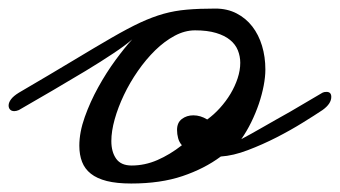

<svg xmlns="http://www.w3.org/2000/svg" viewBox="-44 -417 793 448"><path d="M458.5 -397Q486.3 -397 508.1 -385.7Q529.8 -374.5 544.7 -355.2Q559.6 -335.9 567.4 -310.1Q575.2 -284.2 575.2 -254.9Q575.2 -237.8 571.3 -217.3Q567.4 -196.8 560.1 -175Q552.7 -153.3 542.2 -131.8Q531.7 -110.4 519 -92.3Q528.3 -97.2 541.5 -104.5Q554.7 -111.8 569.6 -120.4Q584.5 -128.9 600.8 -138.2Q617.2 -147.5 632.8 -156.2L708.5 -200.7Q711.9 -202.6 717.8 -202.6Q729 -202.6 729 -190.9Q729 -174.8 708.5 -160.2Q690.9 -148.4 662.6 -130.9Q634.3 -113.3 601.3 -96.4Q568.4 -79.6 534.4 -66.7Q500.5 -53.7 471.2 -51.8Q433.1 -23.4 381.8 -6.1Q330.6 11.2 262.2 11.2Q228.5 11.2 205.3 5.4Q182.1 -0.5 168 -11.7Q153.8 -22.9 147.5 -39.3Q141.1 -55.7 141.1 -77.1Q141.1 -108.4 153.8 -144Q166.5 -179.7 185.3 -213.6Q204.1 -247.6 225.6 -276.9Q247.1 -306.2 264.6 -325.2Q249 -311.5 220.5 -292.5Q191.9 -273.4 156 -251.7Q120.1 -230 79.8 -206.5Q39.6 -183.1 0 -160.2Q-5.9 -157.7 -10.7 -157.7Q-17.1 -157.7 -20.5 -161.4Q-23.9 -165 -23.9 -170.9Q-23.9 -177.7 -18.3 -185.3Q-12.7 -192.9 0 -200.7Q74.2 -244.1 126.5 -275.6Q178.7 -307.1 216.8 -329.1Q254.9 -351.1 283.2 -364.3Q311.5 -377.4 337.6 -384.8Q363.8 -392.1 392.1 -394.5Q420.4 -397 458.5 -397ZM263.2 -30.8Q293.9 -30.8 323.2 -43.5Q352.5 -56.2 380.4 -78.1Q374 -85.4 371.6 -94.7Q369.1 -104 369.1 -113.8Q369.1 -130.9 380.4 -139.4Q391.6 -147.9 407.2 -147.9Q423.8 -147.9 439.5 -138.2Q455.1 -149.4 469.2 -165Q483.4 -180.7 493.9 -198.2Q504.4 -215.8 510.5 -234.4Q516.6 -252.9 516.6 -270.5Q516.6 -285.6 511 -299.6Q505.4 -313.5 492.9 -323.7Q480.5 -334 460.2 -340.1Q439.9 -346.2 411.1 -346.2Q387.2 -346.2 363.5 -333.5Q339.8 -320.8 318.1 -299.6Q296.4 -278.3 277.6 -251.2Q258.8 -224.1 245.1 -195.3Q231.4 -166.5 223.6 -138.7Q215.8 -110.8 215.8 -87.9Q215.8 -62.5 227.1 -46.6Q238.3 -30.8 263.2 -30.8Z"/></svg>

Font: Meddon
Style: Regular
Weight: 400
Designer: Vernon Adams
Foundry: Vernon Adams
Version: Version 1.000